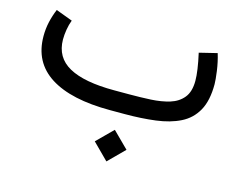

<svg xmlns="http://www.w3.org/2000/svg" viewBox="-85 -487 1038 834"><g transform="rotate(15 434.0 -70.0)"><path d="M381.3 147.9 452.6 77.1 523.9 147.9 452.6 219.2ZM476.1 0H410.2Q234.9 0 141.4 -59.3Q47.9 -118.7 47.9 -236.3Q47.9 -269 54.9 -300.3Q62 -331.5 74.2 -360.4L148.9 -332.5Q141.1 -312 137.2 -288.6Q133.3 -265.1 133.3 -243.7Q133.8 -163.1 202.1 -125.5Q270.5 -87.9 405.3 -87.9H472.7Q522.9 -87.9 569.8 -90.3Q616.7 -92.8 654.1 -104.2Q691.4 -115.7 713.4 -142.8Q735.4 -169.9 735.4 -218.8Q735.4 -262.7 717.8 -340.8L797.9 -360.4Q809.1 -323.7 814.5 -284.2Q819.8 -244.6 819.8 -226.1Q819.8 -152.3 794.7 -107.2Q769.5 -62 723.4 -39.1Q677.2 -16.1 614.3 -8.1Q551.3 0 476.1 0Z"/></g></svg>

Font: Vazir UI
Style: Regular-UI
Weight: 400
Designer: Saber Rastikerdar
Foundry: Saber Rastikerdar
Version: Version 30.1.0